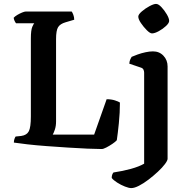

<svg xmlns="http://www.w3.org/2000/svg" viewBox="-20 -763 961 983"><path d="M501 0Q473 0 427.5 -2Q382 -4 327.5 -7.5Q273 -11 219 -15Q165 -19 121 -24Q77 -29 51 -33Q51 -43 54 -51.5Q57 -60 60 -64L89 -67Q117 -71 127.5 -91Q138 -111 138 -167V-566Q138 -609 145.5 -626Q153 -643 156 -644H62Q58 -649 54.5 -656.5Q51 -664 50 -672Q56 -679 68.5 -686.5Q81 -694 93.5 -699Q106 -704 112 -704H347Q351 -699 355.5 -687Q360 -675 360 -662L316 -649Q288 -641 277.5 -624Q267 -607 267 -563V-141Q267 -118 261 -100Q255 -82 250 -74H462L526 -255Q550 -255 568.5 -249Q587 -243 594 -238Q594 -186 588.5 -132Q583 -78 578 -45Q571 -37 555.5 -26.5Q540 -16 524.5 -8Q509 0 501 0ZM652 200Q640 200 619.5 192Q599 184 579.5 171.5Q560 159 552 148Q552 137 555 130Q558 123 561 120Q609 113 650.5 101.5Q692 90 718 75V-391Q718 -399 714.5 -406.5Q711 -414 701 -417L642 -437Q643 -451 647.5 -460Q652 -469 654 -472Q665 -477 684.5 -484Q704 -491 725 -495.5Q746 -500 763 -500Q796 -500 817 -477.5Q838 -455 838 -423V50Q838 59 824.5 77Q811 95 788.5 116Q766 137 740.5 156.5Q715 176 691.5 188Q668 200 652 200ZM758 -592Q748 -592 731.5 -608.5Q715 -625 701.5 -645Q688 -665 688 -678Q688 -689 706 -704.5Q724 -720 745.5 -731.5Q767 -743 779 -743Q791 -743 806.5 -726.5Q822 -710 834 -689.5Q846 -669 846 -656Q846 -645 830 -630Q814 -615 793 -603.5Q772 -592 758 -592Z"/></svg>

Font: Texturina SemiBold
Style: Regular
Weight: 600
Designer: Guillermo Torres Carreño
Foundry: Omnibus-Type
Version: Version 1.002; ttfautohint (v1.8.3)